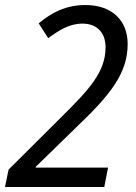

<svg xmlns="http://www.w3.org/2000/svg" viewBox="-30 -744 542 764"><path d="M-10 0H385L400 -77H112V-80L272 -236C412 -369 478 -454 478 -569C478 -662 416 -724 310 -724C233 -724 175 -694 124 -651L162 -592C205 -624 246 -650 298 -650C357 -650 390 -613 390 -556C390 -457 325 -388 211 -275L4 -69Z"/></svg>

Font: Noto Sans SemiCondensed
Style: Italic
Weight: 400
Width: 4
Italic angle: -12°
Designer: Monotype Design Team
Foundry: Monotype Imaging Inc.
Version: Version 2.013